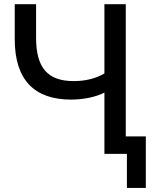

<svg xmlns="http://www.w3.org/2000/svg" viewBox="-20 -739 744 922"><path d="M680.2 163.6V-84H584V-718.8H481.4V-386.2C437.5 -360.4 386.7 -349.6 333.5 -349.6C211.4 -349.6 153.3 -411.1 153.3 -556.2V-718.8H50.8V-550.3C50.8 -356 144.5 -260.7 321.3 -260.7C381.3 -260.7 442.9 -273.9 481.4 -294.4V0H589.4V163.6Z"/></svg>

Font: Winston
Style: Regular
Weight: 400
Designer: Vernon Adams, Kim Jin-seong, David Berlow, Cristiano Sobral
Foundry: The Winston Project Authors
Version: Version 3.004